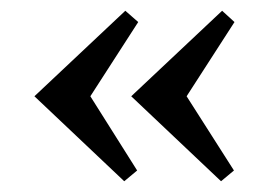

<svg xmlns="http://www.w3.org/2000/svg" viewBox="-20 -422 520 357"><path d="M211 -85 44 -243 213 -402 237 -381 148 -243 235 -105ZM391 -85 224 -243 393 -402 416 -381 327 -243 415 -105Z"/></svg>

Font: Kolar Light
Style: Regular
Weight: 300
Designer: Ramakrishna Saiteja (Kannada); Shiva Nallaperumal (Latin)
Foundry: Indian Type Foundry
Version: Version 1.001;PS 1.0;hotconv 1.0.88;makeotf.lib2.5.647800